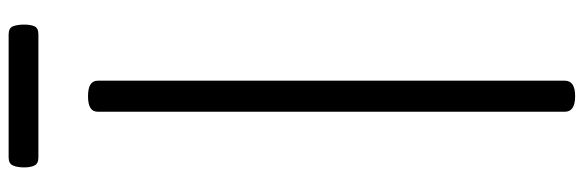

<svg xmlns="http://www.w3.org/2000/svg" viewBox="-474 -865 1353 445"><g transform="rotate(-90 202.5 -642.5)"><path d="M202 14Q184 14 175 8Q166 2 166 -10V-1092Q166 -1104 175 -1109.5Q184 -1115 202 -1115Q220 -1115 229 -1109.5Q238 -1104 238 -1092V-10Q238 2 229 8Q220 14 202 14ZM60 -1230Q46 -1230 41.5 -1239Q37 -1248 37 -1263Q37 -1279 41.5 -1289Q46 -1299 60 -1299H345Q360 -1299 364 -1289Q368 -1279 368 -1263Q368 -1248 364 -1239Q360 -1230 345 -1230Z"/></g></svg>

Font: Playwrite FR Moderne Light
Style: Regular
Weight: 300
Version: Version 1.002